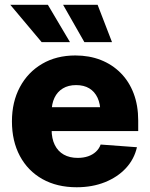

<svg xmlns="http://www.w3.org/2000/svg" viewBox="-20 -770 624 801"><path d="M299.8 11.2Q217.8 11.2 157 -22.9Q96.2 -57.1 63 -119.1Q29.8 -181.2 29.8 -263.7Q29.8 -344.7 63 -406.7Q96.2 -468.8 155.8 -503.7Q215.3 -538.6 294.4 -538.6Q352.5 -538.6 400.4 -519.8Q448.2 -501 483.4 -465.6Q518.6 -430.2 537.6 -380.1Q556.6 -330.1 556.6 -267.1V-223.1H86.9V-322.8H477.1L398.9 -301.3Q398.9 -336.4 387 -362.1Q375 -387.7 352.5 -401.4Q330.1 -415 297.4 -415Q265.1 -415 242.2 -401.1Q219.2 -387.2 207.3 -362.1Q195.3 -336.9 195.3 -302.7V-230Q195.3 -191.9 208.5 -165.3Q221.7 -138.7 246.1 -125Q270.5 -111.3 304.2 -111.3Q328.1 -111.3 347.4 -117.9Q366.7 -124.5 380.1 -137Q393.6 -149.4 399.9 -167L551.3 -155.8Q540 -106 505.4 -68.6Q470.7 -31.2 418 -10Q365.2 11.2 299.8 11.2ZM332 -594.2 243.2 -750H387.2L447.3 -594.2ZM153.8 -594.2 22.9 -750H179.7L272 -594.2Z"/></svg>

Font: Inter 24pt ExtraBold
Style: Regular
Weight: 800
Designer: Rasmus Andersson
Foundry: rsms
Version: Version 4.001;git-66647c0bb